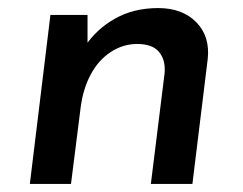

<svg xmlns="http://www.w3.org/2000/svg" viewBox="-20 -456 602 476"><path d="M197 -419V-326L190 -340Q218 -383 264.5 -409.5Q311 -436 372 -436Q432 -436 466.5 -401Q501 -366 495 -310L457 0H354L388 -274Q391 -307 374.5 -327Q358 -347 320 -347Q285 -347 254.5 -327Q224 -307 205 -271.5Q186 -236 180 -190L156 0H54L105 -419Z"/></svg>

Font: Josefin Sans Thin Medium
Style: Italic
Weight: 500
Italic angle: -7°
Version: Version 2.000